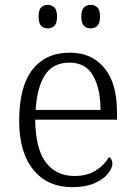

<svg xmlns="http://www.w3.org/2000/svg" viewBox="-20 -761 554 791"><path d="M277 10Q176 10 117.5 -61.5Q59 -133 59 -263Q59 -404 113.5 -474Q168 -544 268 -544Q358 -544 410 -481Q462 -418 462 -299V-268H125Q126 -149 168.5 -92.5Q211 -36 286 -36Q340 -36 375.5 -59Q411 -82 429 -114Q435 -111 439 -104Q443 -97 443 -87Q443 -69 425 -46Q407 -23 370 -6.5Q333 10 277 10ZM394 -308Q394 -396 363.5 -449.5Q333 -503 266 -503Q198 -503 165 -451.5Q132 -400 127 -308ZM354 -644Q337 -644 326 -654.5Q315 -665 315 -693Q315 -720 326 -730.5Q337 -741 354 -741Q370 -741 381 -730.5Q392 -720 392 -693Q392 -665 381 -654.5Q370 -644 354 -644ZM177 -644Q160 -644 149.5 -654.5Q139 -665 139 -693Q139 -720 149.5 -730.5Q160 -741 177 -741Q193 -741 204 -730.5Q215 -720 215 -693Q215 -665 204 -654.5Q193 -644 177 -644Z"/></svg>

Font: Noto Serif Myanmar Light
Style: Regular
Weight: 300
Designer: Ben Mitchell and the Monotype Design Team
Foundry: Monotype Imaging Inc.
Version: Version 2.106; ttfautohint (v1.8.4.7-5d5b)